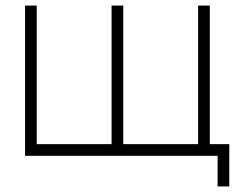

<svg xmlns="http://www.w3.org/2000/svg" viewBox="-20 -560 854 690"><path d="M762 110V0H70V-540H112V-42H381V-540H423V-42H692V-540H734V-42H804V110Z"/></svg>

Font: Vela Sans GX ExtLt
Style: Regular
Weight: 200
Designer: Principal design: Mikhail Sharanda - project Manrope.
Design modification: Ravid Balaliev
Foundry: Mikhail Sharanda
Version: Version 1.001